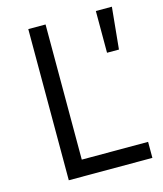

<svg xmlns="http://www.w3.org/2000/svg" viewBox="-106 -779 730 859"><g transform="rotate(-15 258.5 -350.0)"><path d="M106 -700.2H186V-74.2H493.2V0H106ZM418.9 -700.2H493.2L474.1 -506.8H418.9Z"/></g></svg>

Font: Montserrat-Arabic Light
Style: Regular
Weight: 300
Designer: Mohamed Gaber
Foundry: Kief Type Foundry
Version: Version 5.008;PS 005.008;hotconv 1.0.88;makeotf.lib2.5.64775